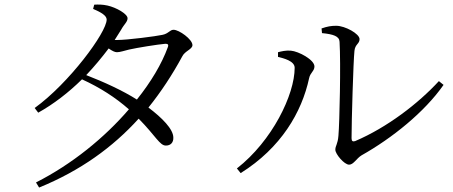

<svg xmlns="http://www.w3.org/2000/svg" viewBox="-20 -798 2040 864"><path d="M142 23 156 46C342 -30 487 -135 604 -264C681 -186 699 -142 727 -143C748 -143 761 -157 760 -179C760 -217 709 -268 648 -314C705 -385 755 -461 800 -544C812 -569 846 -576 846 -595C846 -621 786 -664 761 -664C744 -664 738 -646 710 -641C683 -635 554 -618 506 -618H496L525 -664C539 -690 554 -699 554 -716C554 -735 504 -764 464 -773C442 -778 422 -778 404 -777L399 -758C434 -743 460 -728 460 -710C460 -652 290 -423 136 -312L152 -291C222 -330 289 -382 349 -441C430 -404 500 -359 560 -306C451 -179 304 -59 142 23ZM368 -460C404 -498 438 -539 469 -580C483 -570 496 -563 506 -563C520 -563 540 -570 561 -575C596 -583 689 -598 724 -601C735 -601 740 -598 735 -585C708 -511 660 -430 596 -350C533 -390 448 -429 368 -460Z M1427 -670 1429 -649C1480 -644 1507 -635 1508 -610C1514 -514 1508 -245 1503 -188C1500 -148 1489 -143 1489 -124C1489 -105 1529 -57 1551 -57C1571 -57 1584 -85 1607 -99C1744 -176 1890 -293 1976 -416L1955 -433C1862 -332 1723 -225 1578 -163C1568 -160 1562 -162 1562 -176C1562 -251 1570 -523 1575 -569C1578 -600 1598 -600 1598 -622C1598 -646 1533 -682 1493 -682C1470 -682 1453 -679 1427 -670ZM1231 -542C1255 -536 1306 -524 1306 -493C1306 -372 1205 -164 1046 -40L1063 -19C1245 -133 1338 -293 1371 -446C1376 -471 1395 -478 1395 -499C1395 -529 1324 -567 1289 -570C1267 -572 1246 -567 1231 -563Z"/></svg>

Font: Harano Aji Mincho CN
Style: Regular
Weight: 400
Foundry: Masamichi Hosoda
Version: HaranoAjiMinchoCN-Regular version 20230610;ttx 4.39.4